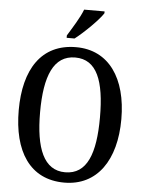

<svg xmlns="http://www.w3.org/2000/svg" viewBox="-61 -979 777 1038"><g transform="rotate(5 327.0 -460.5)"><path d="M272 -784V-771H315C367 -811 442 -886 464 -921V-931H353C336 -886 300 -830 272 -784ZM327 10C506 10 605 -137 605 -358C605 -580 506 -725 328 -725C139 -725 48 -580 48 -359C48 -137 139 10 327 10ZM327 -46C211 -46 164 -162 164 -358C164 -555 211 -669 328 -669C446 -669 489 -555 489 -358C489 -162 446 -46 327 -46Z"/></g></svg>

Font: Noto Serif Thai Condensed Medium
Style: Regular
Weight: 500
Width: 3
Designer: Monotype Design Team
Foundry: Monotype Imaging Inc.
Version: Version 2.002